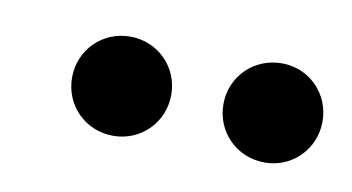

<svg xmlns="http://www.w3.org/2000/svg" viewBox="-30 -780 396 216"><g transform="rotate(10 167.5 -672.5)"><path d="M106 -615.7C137.7 -615.7 162.6 -640.6 162.6 -672.4C162.6 -704.1 137.7 -729 106 -729C74.2 -729 49.3 -704.1 49.3 -672.4C49.3 -640.6 74.2 -615.7 106 -615.7ZM222.2 -672.4C222.2 -640.6 247.1 -615.7 279.3 -615.7C310.5 -615.7 335.4 -640.6 335.4 -672.4C335.4 -704.1 310.5 -729 279.3 -729C247.1 -729 222.2 -704.1 222.2 -672.4Z"/></g></svg>

Font: Guggenheim Sans Display
Style: Italic
Weight: 400
Italic angle: -7°
Designer: Modified by Tom Baber under direction of Pentagram Design 2023
Foundry: rsms
Version: Version 1.001;Glyphs 3.1.2 (3151)